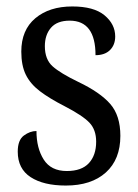

<svg xmlns="http://www.w3.org/2000/svg" viewBox="-20 -565 428 595"><path d="M184 10Q115 10 75 -16Q35 -42 35 -95Q35 -131 54 -145Q73 -159 93 -159Q93 -106 115.5 -70.5Q138 -35 187 -35Q233 -35 255.5 -59.5Q278 -84 278 -126Q278 -163 257 -185Q236 -207 180 -236Q133 -260 103.5 -282.5Q74 -305 60 -333.5Q46 -362 46 -405Q46 -472 89.5 -508.5Q133 -545 204 -545Q271 -545 304 -517.5Q337 -490 337 -452Q337 -426 321 -410Q305 -394 276 -394Q276 -501 196 -501Q157 -501 138 -479Q119 -457 119 -422Q119 -381 143 -359.5Q167 -338 223 -311Q290 -279 321.5 -243Q353 -207 353 -144Q353 -71 308 -30.5Q263 10 184 10Z"/></svg>

Font: Noto Serif Ethiopic Condensed
Style: Regular
Weight: 400
Width: 3
Designer: Monotype Design Team
Foundry: Monotype Imaging Inc.
Version: Version 2.102; ttfautohint (v1.8.4.7-5d5b)